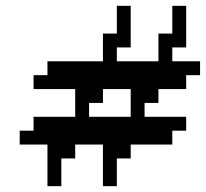

<svg xmlns="http://www.w3.org/2000/svg" viewBox="-20 -639 707 659"><path d="M238.1 -381H285.7V-333.3H238.1ZM428.6 -381H476.2V-333.3H428.6ZM428.6 -190.5H476.2V-142.9H428.6ZM142.9 -381H190.5V-333.3H142.9ZM190.5 -381H238.1V-333.3H190.5ZM333.3 -381H381V-333.3H333.3ZM523.8 -381H571.4V-333.3H523.8ZM381 -381H428.6V-333.3H381ZM571.4 -381H619V-333.3H571.4ZM142.9 -190.5H190.5V-142.9H142.9ZM285.7 -190.5H333.3V-142.9H285.7ZM333.3 -190.5H381V-142.9H333.3ZM476.2 -190.5H523.8V-142.9H476.2ZM523.8 -190.5H571.4V-142.9H523.8ZM95.2 -190.5H142.9V-142.9H95.2ZM142.9 -238.1H190.5V-190.5H142.9ZM285.7 -238.1H333.3V-190.5H285.7ZM333.3 -238.1H381V-190.5H333.3ZM476.2 -238.1H523.8V-190.5H476.2ZM523.8 -238.1H571.4V-190.5H523.8ZM571.4 -238.1H619V-190.5H571.4ZM190.5 -428.6H238.1V-381H190.5ZM238.1 -428.6H285.7V-381H238.1ZM428.6 -428.6H476.2V-381H428.6ZM571.4 -428.6H619V-381H571.4ZM619 -428.6H666.7V-381H619ZM238.1 -190.5H285.7V-142.9H238.1ZM381 -428.6H428.6V-381H381ZM381 -619H428.6V-571.4H381ZM381 -571.4H428.6V-523.8H381ZM381 -523.8H428.6V-476.2H381ZM333.3 -523.8H381V-476.2H333.3ZM333.3 -476.2H381V-428.6H333.3ZM333.3 -428.6H381V-381H333.3ZM285.7 -428.6H333.3V-381H285.7ZM285.7 -381H333.3V-333.3H285.7ZM285.7 -333.3H333.3V-285.7H285.7ZM238.1 -333.3H285.7V-285.7H238.1ZM238.1 -285.7H285.7V-238.1H238.1ZM190.5 -238.1H238.1V-190.5H190.5ZM190.5 -190.5H238.1V-142.9H190.5ZM190.5 -142.9H238.1V-95.2H190.5ZM142.9 -142.9H190.5V-95.2H142.9ZM142.9 -95.2H190.5V-47.6H142.9ZM142.9 -47.6H190.5V0H142.9ZM571.4 -619H619V-571.4H571.4ZM571.4 -571.4H619V-523.8H571.4ZM571.4 -523.8H619V-476.2H571.4ZM523.8 -523.8H571.4V-476.2H523.8ZM523.8 -476.2H571.4V-428.6H523.8ZM523.8 -428.6H571.4V-381H523.8ZM476.2 -428.6H523.8V-381H476.2ZM476.2 -381H523.8V-333.3H476.2ZM476.2 -333.3H523.8V-285.7H476.2ZM428.6 -333.3H476.2V-285.7H428.6ZM428.6 -285.7H476.2V-238.1H428.6ZM428.6 -238.1H476.2V-190.5H428.6ZM381 -238.1H428.6V-190.5H381ZM381 -190.5H428.6V-142.9H381ZM381 -142.9H428.6V-95.2H381ZM333.3 -142.9H381V-95.2H333.3ZM333.3 -95.2H381V-47.6H333.3ZM333.3 -47.6H381V0H333.3ZM142.9 -428.6H190.5V-381H142.9ZM95.2 -381H142.9V-333.3H95.2ZM95.2 -238.1H142.9V-190.5H95.2ZM47.6 -190.5H95.2V-142.9H47.6ZM238.1 -238.1H285.7V-190.5H238.1Z"/></svg>

Font: Jacquard 12
Style: Regular
Weight: 400
Designer: Sarah Cadigan-Fried
Version: Version 1.000; ttfautohint (v1.8.4.7-5d5b)